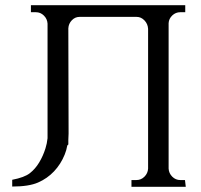

<svg xmlns="http://www.w3.org/2000/svg" viewBox="-20 -719 772 739"><path d="M244 -205Q244 -193 243 -181V-163L239 -159Q236 -141 229 -124Q214 -87 188 -59.5Q162 -32 126.5 -16.5Q91 -1 27 -1V-27Q74 -36 95 -52.5Q116 -69 131 -94Q146 -119 155 -148Q161 -167 163 -187V-628Q162 -646 149 -659Q136 -672 118 -672H99V-699H693V-672H674Q656 -672 643 -659.5Q630 -647 629 -630V-70Q630 -52 643 -39Q656 -26 674 -26H692L695 0H486V-26H505Q523 -26 536 -39Q549 -52 550 -70V-608Q549 -627 536 -640.5Q523 -654 506 -654H286Q269 -654 256.5 -641Q244 -628 243 -610Z"/></svg>

Font: Constantine
Style: Regular
Weight: 400
Designer: Dukom Design
Version: Version 1.001;PS 001.001;hotconv 1.0.56;makeotf.lib2.0.21325